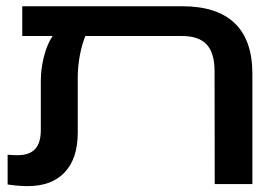

<svg xmlns="http://www.w3.org/2000/svg" viewBox="-20 -601 914 627"><path d="M804.2 -359.9V0H681.2L680.7 -368.7Q680.7 -427.7 655 -455.6Q629.4 -483.4 574.7 -483.4H258.8Q247.6 -456.5 240.7 -419.9Q233.9 -383.3 233.9 -348.1V-168Q233.9 -83.5 191.4 -38.3Q148.9 6.8 70.8 6.8Q41 6.8 4.9 1.5V-95.7Q22 -94.2 37.6 -94.2Q76.2 -94.2 94.7 -114.3Q113.3 -134.3 113.3 -176.8V-337.4Q113.3 -375.5 123.5 -416.3Q133.8 -457 151.9 -483.4H52.7V-580.6H574.7Q689 -580.6 746.6 -525.1Q804.2 -469.7 804.2 -359.9Z"/></svg>

Font: Heebo Medium
Style: Regular
Weight: 500
Designer: Oded Ezer
Foundry: Meir Sadan
Version: Version 2.001; ttfautohint (v1.5.14-ce02) -l 8 -r 50 -G 200 